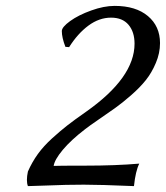

<svg xmlns="http://www.w3.org/2000/svg" viewBox="-20 -630 566 655"><path d="M358.9 -569.8Q318.4 -569.8 281.7 -542.7Q245.1 -515.6 215.8 -469.2L203.1 -470.2Q190.9 -502 190.9 -523.9Q190.9 -537.6 219.2 -558.1Q247.6 -578.6 291 -594.2Q334.5 -609.9 371.1 -609.9Q443.4 -609.9 484.6 -575.2Q525.9 -540.5 525.9 -482.9Q525.9 -448.7 511.7 -415.3Q497.6 -381.8 477.5 -356.7Q457.5 -331.5 427 -304.9Q396.5 -278.3 372.1 -261Q347.7 -243.7 315.9 -221.9Q284.2 -200.2 270 -189Q222.2 -152.3 194.1 -118.7Q166 -85 163.1 -64Q175.3 -64.9 270 -64.9Q375 -64.9 455.1 -71.8Q442.4 -46.4 437 4.9Q320.8 0 266.1 0Q233.4 0 204.3 0.7Q175.3 1.5 138.2 2.9Q101.1 4.4 75.2 4.9Q71.8 -3.9 71.8 -16.1Q71.8 -29.3 75.2 -44.9Q89.4 -77.1 109.1 -104.5Q128.9 -131.8 157.7 -158Q186.5 -184.1 210 -202.4Q233.4 -220.7 273.9 -249Q439 -365.2 439 -481Q439 -521 418.5 -545.4Q397.9 -569.8 358.9 -569.8Z"/></svg>

Font: Linear Smooth
Style: Italic
Weight: 400
Designer: Philipp H. Poll, Flanker
Foundry: Philipp H. Poll, reworked by Flanker
Version: Version 1.061 | FøM Fix